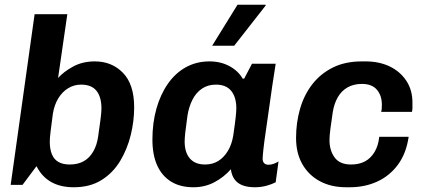

<svg xmlns="http://www.w3.org/2000/svg" viewBox="-20 -780 1795 810"><path d="M291 10Q179 10 134 -79L75 0H25L126 -720H264L225 -451Q248 -477 288 -499Q328 -521 380 -521Q452 -521 499 -472.5Q546 -424 546 -327Q546 -269 531.5 -210Q517 -151 487 -101Q457 -51 408.5 -20.5Q360 10 291 10ZM274 -86Q309 -86 333.5 -100Q358 -114 373.5 -141Q389 -168 394 -204Q400 -245 404 -276Q408 -307 408 -322Q408 -371 387 -397Q366 -423 322 -423Q292 -423 267 -407.5Q242 -392 225.5 -364.5Q209 -337 203 -300Q197 -254 193.5 -226Q190 -198 190 -182Q190 -151 199 -129Q208 -107 227 -96.5Q246 -86 274 -86Z M796 10Q740 10 701.5 -14Q663 -38 643 -82.5Q623 -127 623 -191Q623 -262 640 -322Q657 -382 688.5 -427Q720 -472 764.5 -496.5Q809 -521 864 -521Q911 -521 948 -501Q985 -481 1004 -448H1010L1043 -511H1143Q1136 -468 1128.5 -417Q1121 -366 1114 -315Q1107 -264 1100.5 -220.5Q1094 -177 1091 -148Q1088 -119 1088 -111Q1088 -98 1094.5 -91.5Q1101 -85 1113 -85Q1124 -85 1136 -89.5Q1148 -94 1155 -99L1143 -11Q1128 -3 1104.5 3.5Q1081 10 1055 10Q1024 10 1002.5 1.5Q981 -7 969 -24Q957 -41 954 -66Q924 -32 884 -11Q844 10 796 10ZM845 -86Q877 -86 901 -101Q925 -116 941.5 -143.5Q958 -171 964 -208Q972 -263 974.5 -287Q977 -311 977 -323Q977 -370 955.5 -396.5Q934 -423 891 -423Q857 -423 832 -406Q807 -389 792 -359.5Q777 -330 771 -293Q764 -244 761.5 -220Q759 -196 759 -183Q759 -137 781 -111.5Q803 -86 845 -86ZM875 -587 982 -760H1100L1101 -757L968 -587Z M1440 10Q1377 10 1329.5 -15.5Q1282 -41 1255.5 -87.5Q1229 -134 1229 -198Q1229 -263 1246 -321.5Q1263 -380 1297.5 -424.5Q1332 -469 1384 -495Q1436 -521 1507 -521H1522Q1580 -521 1624.5 -499.5Q1669 -478 1695 -438Q1721 -398 1720 -343Q1720 -335 1720 -326Q1720 -317 1718 -308H1588Q1590 -315 1590.5 -322.5Q1591 -330 1591 -338Q1591 -377 1570 -401.5Q1549 -426 1507 -426Q1472 -426 1446.5 -411.5Q1421 -397 1405.5 -370.5Q1390 -344 1384 -308Q1378 -269 1374 -237.5Q1370 -206 1370 -189Q1370 -146 1391.5 -116Q1413 -86 1461 -86Q1495 -86 1519.5 -99Q1544 -112 1560 -138.5Q1576 -165 1580 -203H1704Q1694 -133 1659 -85.5Q1624 -38 1571.5 -14Q1519 10 1455 10Z"/></svg>

Font: Chivo Medium SemiBold
Style: Italic
Weight: 600
Italic angle: -8.05°
Version: Version 2.002